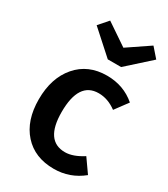

<svg xmlns="http://www.w3.org/2000/svg" viewBox="-199 -892 876 999"><g transform="rotate(30 239.0 -392.5)"><path d="M420 -800 469 -744 330 -619H250L111 -744L160 -800L290 -712ZM290 -544Q390 -544 462 -482L405 -405Q354 -443 298 -443Q179 -443 179 -262Q179 -89 298 -89Q346 -89 405 -127L462 -46Q387 15 291 15Q176 15 109.5 -59Q43 -133 43 -260Q43 -388 110 -466Q177 -544 290 -544Z"/></g></svg>

Font: FiraGO Medium
Style: Regular
Weight: 500
Designer: bBox Type
Foundry: bBox Type GmbH
Version: Version 1.001;PS 001.001;hotconv 1.0.88;makeotf.lib2.5.64775